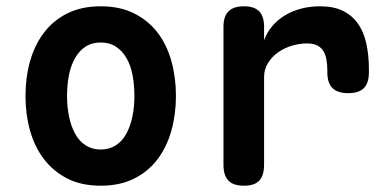

<svg xmlns="http://www.w3.org/2000/svg" viewBox="-20 -580 1240 610"><path d="M300 10Q239 10 194.5 -12.5Q150 -35 120 -74Q90 -113 75.5 -165Q61 -217 61 -275Q61 -334 75.5 -385.5Q90 -437 119.5 -476Q149 -515 194 -537.5Q239 -560 300 -560Q361 -560 406 -537.5Q451 -515 480.5 -476.5Q510 -438 524.5 -386Q539 -334 539 -275Q539 -217 524.5 -165Q510 -113 480.5 -74Q451 -35 406 -12.5Q361 10 300 10ZM300 -105Q327 -105 347.5 -118Q368 -131 381 -154.5Q394 -178 400.5 -209Q407 -240 407 -275Q407 -311 401 -342Q395 -373 381.5 -396Q368 -419 348 -432Q328 -445 300 -445Q272 -445 252 -432Q232 -419 218.5 -395.5Q205 -372 199 -341Q193 -310 193 -275Q193 -240 199.5 -209Q206 -178 219 -154.5Q232 -131 252.5 -118Q273 -105 300 -105Z M755 10Q721 10 705.5 -6.5Q690 -23 690 -56V-495Q690 -528 706 -544Q722 -560 755 -560Q788 -560 803.5 -544Q819 -528 819 -495V-452Q828 -477 845 -497Q862 -517 885 -531Q908 -545 936.5 -552.5Q965 -560 997 -560Q1040 -560 1069.5 -545.5Q1099 -531 1117.5 -504.5Q1136 -478 1144 -441Q1152 -404 1152 -361V-350Q1152 -316 1136 -300Q1120 -284 1086 -284Q1053 -284 1036.5 -300Q1020 -316 1020 -350V-355Q1020 -373 1017.5 -388.5Q1015 -404 1008.5 -416Q1002 -428 989 -435Q976 -442 956 -442Q931 -442 906.5 -434.5Q882 -427 862.5 -413Q843 -399 831 -379Q819 -359 819 -335V-56Q819 -23 804 -6.5Q789 10 755 10Z"/></svg>

Font: Maple Mono
Style: Bold
Weight: 700
Monospace: yes
Designer: subframe7536
Version: Version 7.200